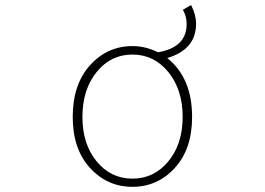

<svg xmlns="http://www.w3.org/2000/svg" viewBox="-20 -721 1040 754"><path d="M697.3 -261.7Q697.3 -369.1 641.1 -438Q585 -506.8 500 -506.8Q415 -506.8 359.4 -438Q303.7 -369.1 303.7 -261.7Q303.7 -155.3 359.4 -87.4Q415 -19.5 500 -19.5Q585 -19.5 641.1 -87.4Q697.3 -155.3 697.3 -261.7ZM698.2 -682.6 730.5 -701.2Q750 -662.1 750 -627.9Q750 -526.4 636.7 -493.2Q734.4 -415 734.4 -261.7Q734.4 -135.7 666.5 -61.5Q598.6 12.7 500 12.7Q401.4 12.7 333.5 -61.5Q265.6 -135.7 265.6 -261.7Q265.6 -389.6 333.5 -464.8Q401.4 -540 500 -540Q551.8 -540 600.6 -515.6Q712.9 -535.2 712.9 -626Q712.9 -657.2 698.2 -682.6Z"/></svg>

Font: Gen Shin Gothic Monospace ExtraLight
Style: Regular
Weight: 200
Designer: [Source Han Sans]
Ryoko NISHIZUKA  (kana & ideographs); Paul D. Hunt (Latin, Greek & Cyrillic); Wenlong ZHANG  (bopomofo
Version: Version 1.002.20150607